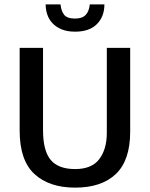

<svg xmlns="http://www.w3.org/2000/svg" viewBox="-20 -849 687 879"><path d="M70 -630H177V-253Q177 -159 212 -117Q247 -75 324 -75Q400 -75 434.5 -120.5Q469 -166 469 -241V-630H576V-246Q576 -115 510.5 -52.5Q445 10 324 10Q205 10 137.5 -52.5Q70 -115 70 -251ZM257 -829Q260 -799 273.5 -781.5Q287 -764 324 -764Q356 -764 372 -780.5Q388 -797 391 -829H458Q458 -773 423.5 -738.5Q389 -704 324 -704Q288 -704 262.5 -714.5Q237 -725 220.5 -742.5Q204 -760 196.5 -782.5Q189 -805 189 -829Z"/></svg>

Font: Mukta Vaani Medium
Style: Regular
Weight: 500
Designer: Noopur Datye, Girish Dalvi, Yashodeep Gholap, Pallavi Karambelkar
Foundry: Ek Type
Version: Version 2.538;PS 1.000;hotconv 16.6.51;makeotf.lib2.5.65220;